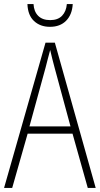

<svg xmlns="http://www.w3.org/2000/svg" viewBox="-20 -925 491 945"><path d="M412 0 337 -267H116L40 0H0L204 -715H250L451 0ZM249 -591Q243 -614 237.5 -635Q232 -656 227 -679Q221 -657 215.5 -636Q210 -615 204 -591L125 -303H327ZM338 -905Q335 -853 305.5 -823Q276 -793 226 -793Q178 -793 147.5 -821.5Q117 -850 115 -905H145Q147 -868 168 -847Q189 -826 227 -826Q265 -826 285.5 -847.5Q306 -869 309 -905Z"/></svg>

Font: Noto Sans Khmer UI Condensed ExtraLight
Style: Regular
Weight: 200
Width: 3
Designer: Danh Hong and the Monotype Design Team
Foundry: Monotype Imaging Inc.
Version: Version 2.002; ttfautohint (v1.8.4.7-5d5b)